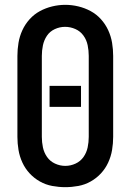

<svg xmlns="http://www.w3.org/2000/svg" viewBox="-20 -766 540 794"><path d="M250 8Q223 8 196 3Q169 -2 145 -15.5Q121 -29 102.5 -49Q84 -69 72.5 -94Q61 -119 56.5 -146Q52 -173 52 -200V-535Q52 -562 56.5 -589Q61 -616 72.5 -641Q84 -666 102.5 -686.5Q121 -707 145 -720Q169 -733 196 -739.5Q223 -746 250 -746Q277 -746 304 -739.5Q331 -733 355 -720Q379 -707 397.5 -686.5Q416 -666 427.5 -641Q439 -616 443.5 -589Q448 -562 448 -535V-200Q448 -173 443.5 -146Q439 -119 427.5 -94Q416 -69 397.5 -49Q379 -29 355 -15.5Q331 -2 304 3Q277 8 250 8ZM250 -80Q272 -80 292.5 -89.5Q313 -99 325.5 -117Q338 -135 342.5 -156.5Q347 -178 347 -200V-535Q347 -557 342.5 -579Q338 -601 325 -619Q312 -637 291.5 -646Q271 -655 249 -655Q227 -655 206.5 -645.5Q186 -636 174 -618Q162 -600 157.5 -578.5Q153 -557 153 -535V-200Q153 -178 157.5 -156.5Q162 -135 174.5 -117Q187 -99 207.5 -89.5Q228 -80 250 -80ZM185 -324V-411H315V-324Z"/></svg>

Font: Zed Sans Semibold
Style: Regular
Weight: 600
Designer: Belleve Invis
Foundry: Belleve Invis
Version: Version 1.0.0; ttfautohint (v1.8.4)